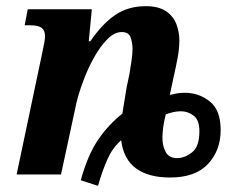

<svg xmlns="http://www.w3.org/2000/svg" viewBox="-20 -566 754 623"><path d="M242 19Q265 -64 299 -113.5Q333 -163 377 -197Q381 -220 384 -240.5Q387 -261 391 -283L400 -326Q403 -344 406.5 -367Q410 -390 410 -407Q410 -426 404 -444Q398 -462 375 -462Q351 -462 327.5 -438Q304 -414 284 -377.5Q264 -341 249.5 -301.5Q235 -262 228 -232L178 0H34L118 -399Q121 -412 123.5 -426Q126 -440 126 -449Q126 -468 114.5 -476Q103 -484 77 -484H60L70 -536H278L268 -432H273Q312 -489 354 -517.5Q396 -546 453 -546Q494 -546 518 -530Q542 -514 552 -488.5Q562 -463 562 -434Q562 -408 556 -376.5Q550 -345 544 -319L531 -258Q543 -261 554.5 -263Q566 -265 580 -265Q625 -265 660.5 -237Q696 -209 696 -144Q696 -78 655 -34Q614 10 532 10Q462 10 421.5 -19.5Q381 -49 373 -111Q345 -86 328.5 -49Q312 -12 298 37ZM555 -53Q579 -53 603 -71.5Q627 -90 627 -140Q627 -177 608 -191Q589 -205 567 -205Q554 -205 541.5 -202Q529 -199 518 -195Q512 -172 509.5 -152.5Q507 -133 507 -119Q507 -93 517.5 -73Q528 -53 555 -53Z"/></svg>

Font: Noto Serif SemiCondensed
Style: Bold Italic
Weight: 700
Width: 4
Italic angle: -12°
Designer: Monotype Design Team
Foundry: Monotype Imaging Inc.
Version: Version 2.014